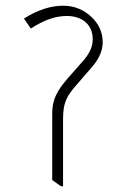

<svg xmlns="http://www.w3.org/2000/svg" viewBox="-20 -647 449 673"><path d="M194 6H201V-228C201 -287 213 -309 247 -348L298 -407C326 -438 340 -468 340 -499C340 -534 326 -564 300 -588C274 -613 240 -627 201 -627C156 -627 110 -611 64 -582L88 -547C133 -576 173 -591 214 -591C270 -591 305 -559 305 -510C305 -482 294 -459 269 -431L217 -372C164 -311 163 -279 163 -239V-16Z"/></svg>

Font: Noto Serif Devanagari SemiCondensed ExtraLight
Style: Regular
Weight: 200
Width: 4
Designer: Universal Thirst, Indian Type Foundry and the Monotype Design Team
Foundry: Monotype Imaging Inc.
Version: Version 2.004